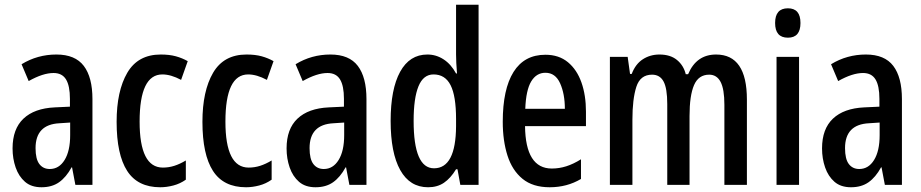

<svg xmlns="http://www.w3.org/2000/svg" viewBox="-20 -846 3887 810"><path d="M218 -616Q297 -616 333.5 -568Q370 -520 370 -428V-66H298L284 -140H282Q259 -98 229 -77Q199 -56 155 -56Q112 -56 85.5 -79Q59 -102 46 -139.5Q33 -177 33 -220Q33 -302 79 -345.5Q125 -389 211 -393L275 -396V-429Q275 -484 258.5 -511Q242 -538 206 -538Q161 -538 101 -504L71 -575Q138 -616 218 -616ZM231 -326Q130 -321 130 -221Q130 -175 146 -154Q162 -133 190 -133Q229 -133 252.5 -171Q276 -209 276 -276V-329Z M656 -56Q561 -56 516.5 -125Q472 -194 472 -332Q472 -462 517 -539Q562 -616 658 -616Q695 -616 722 -608.5Q749 -601 772 -588L744 -509Q701 -532 665 -532Q569 -532 569 -333Q569 -139 667 -139Q692 -139 715.5 -146.5Q739 -154 764 -169V-88Q740 -71 711.5 -63.5Q683 -56 656 -56Z M1018 -56Q923 -56 878.5 -125Q834 -194 834 -332Q834 -462 879 -539Q924 -616 1020 -616Q1057 -616 1084 -608.5Q1111 -601 1134 -588L1106 -509Q1063 -532 1027 -532Q931 -532 931 -333Q931 -139 1029 -139Q1054 -139 1077.5 -146.5Q1101 -154 1126 -169V-88Q1102 -71 1073.5 -63.5Q1045 -56 1018 -56Z M1374 -616Q1453 -616 1489.5 -568Q1526 -520 1526 -428V-66H1454L1440 -140H1438Q1415 -98 1385 -77Q1355 -56 1311 -56Q1268 -56 1241.5 -79Q1215 -102 1202 -139.5Q1189 -177 1189 -220Q1189 -302 1235 -345.5Q1281 -389 1367 -393L1431 -396V-429Q1431 -484 1414.5 -511Q1398 -538 1362 -538Q1317 -538 1257 -504L1227 -575Q1294 -616 1374 -616ZM1387 -326Q1286 -321 1286 -221Q1286 -175 1302 -154Q1318 -133 1346 -133Q1385 -133 1408.5 -171Q1432 -209 1432 -276V-329Z M1786 -56Q1709 -56 1668.5 -128.5Q1628 -201 1628 -336Q1628 -470 1668 -543Q1708 -616 1783 -616Q1820 -616 1851.5 -595.5Q1883 -575 1904 -536H1908Q1906 -561 1905 -580Q1904 -599 1904 -616V-826H1999V-66H1922L1910 -132H1904Q1881 -94 1853 -75Q1825 -56 1786 -56ZM1811 -136Q1903 -136 1904 -314V-344Q1904 -441 1881 -486.5Q1858 -532 1809 -532Q1766 -532 1745.5 -482Q1725 -432 1725 -336Q1725 -136 1811 -136Z M2281 -615Q2338 -615 2376 -583.5Q2414 -552 2433 -498Q2452 -444 2452 -375V-314H2195Q2197 -135 2308 -135Q2339 -135 2369 -144.5Q2399 -154 2431 -174V-91Q2372 -56 2299 -56Q2228 -56 2184.5 -91.5Q2141 -127 2121 -189.5Q2101 -252 2101 -332Q2101 -470 2146.5 -542.5Q2192 -615 2281 -615ZM2281 -539Q2243 -539 2221 -502.5Q2199 -466 2196 -387H2363Q2363 -450 2343 -494.5Q2323 -539 2281 -539Z M3001 -616Q3131 -616 3131 -426V-66H3036V-404Q3036 -470 3020 -500.5Q3004 -531 2972 -531Q2927 -531 2908 -487Q2889 -443 2889 -357V-66H2795V-407Q2795 -473 2779.5 -502Q2764 -531 2731 -531Q2681 -531 2664.5 -479.5Q2648 -428 2648 -341V-66H2553V-606H2628L2638 -534H2645Q2661 -576 2692 -596Q2723 -616 2762 -616Q2808 -616 2836 -593Q2864 -570 2873 -533H2883Q2918 -616 3001 -616Z M3304 -811Q3357 -811 3357 -749Q3357 -687 3304 -687Q3250 -687 3250 -749Q3250 -811 3304 -811ZM3351 -606V-66H3256V-606Z M3633 -616Q3712 -616 3748.5 -568Q3785 -520 3785 -428V-66H3713L3699 -140H3697Q3674 -98 3644 -77Q3614 -56 3570 -56Q3527 -56 3500.5 -79Q3474 -102 3461 -139.5Q3448 -177 3448 -220Q3448 -302 3494 -345.5Q3540 -389 3626 -393L3690 -396V-429Q3690 -484 3673.5 -511Q3657 -538 3621 -538Q3576 -538 3516 -504L3486 -575Q3553 -616 3633 -616ZM3646 -326Q3545 -321 3545 -221Q3545 -175 3561 -154Q3577 -133 3605 -133Q3644 -133 3667.5 -171Q3691 -209 3691 -276V-329Z"/></svg>

Font: Noto Sans Malayalam UI ExtraCondensed Medium
Style: Regular
Weight: 500
Width: 2
Designer: Jelle Bosma - Monotype Design Team
Foundry: Monotype Imaging Inc.
Version: Version 2.104; ttfautohint (v1.8.4.7-5d5b)